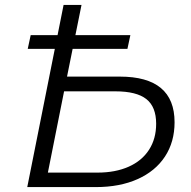

<svg xmlns="http://www.w3.org/2000/svg" viewBox="-20 -762 778 782"><path d="M91 0 239 -742H312L253 -450H468Q691 -450 691 -264Q691 -184 652 -124.5Q613 -65 540.5 -32.5Q468 0 370 0ZM175 -59H377Q450 -59 504 -83Q558 -107 587 -152Q616 -197 616 -258Q616 -327 576 -358.5Q536 -390 450 -390H241ZM93 -563 105 -619H511L499 -563Z"/></svg>

Font: MOST Montserrat
Style: Italic
Weight: 400
Italic angle: -11.3°
Designer: Julieta Ulanovsky
Foundry: Julieta Ulanovsky
Version: Version 8.000;March 11, 2024;FontCreator 15.0.0.2926 64-bit